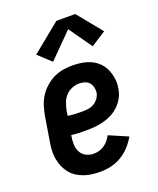

<svg xmlns="http://www.w3.org/2000/svg" viewBox="-144 -862 789 957"><g transform="rotate(-20 250.0 -383.0)"><path d="M221 8Q199 8 176.5 5Q154 2 133.5 -5.5Q113 -13 95.5 -25Q78 -37 65 -54Q52 -71 44 -91Q36 -111 32.5 -132.5Q29 -154 30.5 -177Q32 -200 36 -222L57 -352Q62 -377 70 -402Q78 -427 92.5 -449Q107 -471 127.5 -489Q148 -507 172 -518.5Q196 -530 221.5 -534Q247 -538 272 -538Q298 -538 323 -533.5Q348 -529 370 -518.5Q392 -508 409 -490.5Q426 -473 435.5 -450.5Q445 -428 448.5 -403Q452 -378 447 -352Q444 -329 432.5 -306.5Q421 -284 403 -266.5Q385 -249 363 -237.5Q341 -226 317.5 -220Q294 -214 270.5 -212Q247 -210 224 -210Q204 -210 185 -210.5Q166 -211 147 -214L146 -207Q142 -185 143 -163.5Q144 -142 153.5 -124.5Q163 -107 181.5 -97.5Q200 -88 221 -88Q236 -88 250.5 -92Q265 -96 277.5 -104.5Q290 -113 300 -125Q310 -137 317 -151L417 -108Q402 -82 381 -59Q360 -36 333.5 -20.5Q307 -5 278.5 1.5Q250 8 221 8ZM241 -305Q256 -305 272 -307.5Q288 -310 301.5 -318Q315 -326 325 -339.5Q335 -353 338 -368Q340 -383 336.5 -397.5Q333 -412 324 -422.5Q315 -433 300.5 -437.5Q286 -442 271 -442Q252 -442 232.5 -434Q213 -426 199 -410.5Q185 -395 178 -375.5Q171 -356 167 -337L163 -310Q182 -307 201.5 -306Q221 -305 241 -305ZM187 -588 120 -650 272 -774H372L478 -644L399 -593L313 -715Z"/></g></svg>

Font: Iosevka Slab
Style: Bold Italic
Weight: 700
Italic angle: -9°
Monospace: yes
Designer: Belleve Invis
Foundry: Belleve Invis
Version: Version 11.1.0; ttfautohint (v1.8.3)